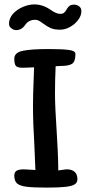

<svg xmlns="http://www.w3.org/2000/svg" viewBox="-20 -853 413 873"><path d="M136 -833Q174 -833 209 -809Q237 -789 255 -790Q265 -790 271 -795Q277 -800 280.5 -806Q284 -812 285 -814Q291 -823 298 -827.5Q305 -832 316 -832Q329 -832 339.5 -824.5Q350 -817 350 -802Q350 -782 335.5 -762.5Q321 -743 298.5 -730.5Q276 -718 253 -718Q227 -718 211 -725Q195 -732 176 -746Q164 -755 156.5 -759Q149 -763 140 -763Q110 -763 94 -739Q78 -716 53 -716Q43 -716 32 -724Q21 -732 21 -745Q21 -770 39 -790Q57 -810 84 -821.5Q111 -833 136 -833ZM323 -608Q323 -622 292.5 -626Q262 -630 201 -630Q122 -630 83.5 -622Q45 -614 45 -586Q45 -561 52.5 -553Q60 -545 82 -545Q101 -545 135 -547L133 -492Q130 -417 130 -374Q130 -294 136 -198L141 -80L108 -82L87 -83Q67 -83 56 -77Q45 -71 45 -54Q45 -31 57 -19.5Q69 -8 100 -4Q131 0 193 0Q249 0 278.5 -3.5Q308 -7 320 -15Q332 -23 332 -38Q332 -61 319 -72Q306 -83 284 -83Q278 -83 266.5 -81Q255 -79 245 -78Q245 -123 242 -177.5Q239 -232 238 -250Q230 -368 230 -429Q230 -488 233 -552L253 -553Q294 -553 308.5 -563.5Q323 -574 323 -608Z"/></svg>

Font: Itim
Style: Regular
Weight: 400
Designer: Suppakit Chalermlarp
Version: Version 1.002g